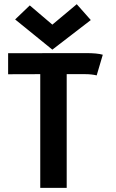

<svg xmlns="http://www.w3.org/2000/svg" viewBox="-20 -902 558 922"><path d="M231.4 -663.6 52.7 -808.6 123 -876 231.4 -783.7 348.6 -881.8 416 -805.7ZM173.3 0V-545.9Q117.7 -545.9 74 -545.7Q30.3 -545.4 19 -545.4V-646.5Q44.9 -646.5 193.6 -646.7Q342.3 -647 392.1 -647Q446.8 -647 473.6 -639.2L444.3 -540Q418.9 -545.9 389.6 -545.9H300.3V0Z"/></svg>

Font: Fantasque Sans Mono
Style: Bold
Weight: 700
Monospace: yes
Designer: Jany Belluz
Version: Version 1.8.0 ; ttfautohint (v1.8.2)